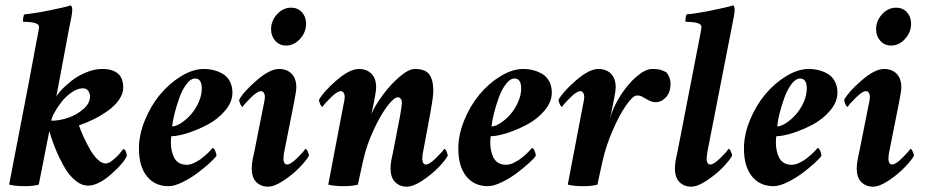

<svg xmlns="http://www.w3.org/2000/svg" viewBox="-20 -700 3513 728"><path d="M367.2 -438.5Q447.3 -438.5 447.3 -368.2Q447.3 -345.2 431.6 -322.3Q416 -299.3 390.4 -281Q364.7 -262.7 336.7 -248.5Q308.6 -234.4 279.3 -224.6Q286.6 -203.6 296.6 -181.6Q306.6 -159.7 320.3 -135.3Q334 -110.8 350.1 -95.5Q366.2 -80.1 380.9 -80.1Q391.6 -80.1 407 -92.3Q422.4 -104.5 431.6 -115.2Q440.9 -126 447.3 -134.8Q453.6 -134.8 457.3 -125.2Q460.9 -115.7 460.9 -109.4Q451.2 -83.5 401.9 -39.8Q352.5 3.9 313.5 3.9Q292 3.9 271.2 -11.5Q250.5 -26.9 235.4 -48.8Q220.2 -70.8 205.8 -100.8Q191.4 -130.9 182.9 -154.5Q174.3 -178.2 167 -203.1L127 0Q107.4 5.9 72.3 5.9Q38.1 5.9 14.6 0Q110.8 -496.6 119.1 -546.9Q127.9 -588.9 127.9 -598.6Q127.9 -617.2 68.4 -617.2Q66.4 -620.1 67.9 -631.3Q69.3 -642.6 72.3 -645.5Q109.9 -648.9 169.9 -661.1Q230 -673.3 248 -679.7Q253.9 -676.3 253.9 -661.1Q253.9 -647 241.2 -587.9L193.4 -333Q198.2 -343.8 214.4 -360.6Q230.5 -377.4 253.4 -395.3Q276.4 -413.1 307.4 -425.8Q338.4 -438.5 367.2 -438.5ZM293.9 -365.2Q273.9 -365.2 251.2 -349.4Q228.5 -333.5 212.4 -312.5Q196.3 -291.5 185.5 -271.5Q174.8 -251.5 174.8 -242.2Q206.1 -242.2 239.5 -253.9Q272.9 -265.6 297.1 -287.4Q321.3 -309.1 321.3 -334Q321.3 -344.7 314.9 -355Q308.6 -365.2 293.9 -365.2Z M752.9 -438.5Q772.9 -438.5 791 -433.8Q809.1 -429.2 825.4 -419.4Q841.8 -409.7 851.6 -391.4Q861.3 -373 861.3 -348.6Q861.3 -313.5 834 -281Q806.6 -248.5 768.1 -228Q729.5 -207.5 691.9 -195.6Q654.3 -183.6 629.9 -183.6Q627.9 -177.7 627.9 -159.2Q627.9 -144 630.6 -130.6Q633.3 -117.2 639.4 -104Q645.5 -90.8 657.7 -83Q669.9 -75.2 687.5 -75.2Q694.3 -75.2 702.1 -77.1Q710 -79.1 717.3 -82.8Q724.6 -86.4 731.9 -90.8Q739.3 -95.2 745.8 -100.6Q752.4 -106 758.3 -110.8Q764.2 -115.7 769.3 -120.8Q774.4 -126 777.6 -129.4Q780.8 -132.8 783.2 -135.7L786.1 -138.7Q792 -138.7 796.4 -127.2Q800.8 -115.7 800.8 -109.4Q795.4 -100.6 775.1 -82Q754.9 -63.5 728.5 -43.7Q702.1 -23.9 671.4 -9Q640.6 5.9 619.1 5.9Q566.9 5.9 536.9 -31.7Q506.8 -69.3 506.8 -136.7Q506.8 -189.5 529.5 -244.6Q552.2 -299.8 587.4 -342Q622.6 -384.3 667.2 -411.4Q711.9 -438.5 752.9 -438.5ZM632.8 -220.7Q647 -220.7 666.3 -233.2Q685.5 -245.6 703.1 -265.1Q720.7 -284.7 732.9 -311.5Q745.1 -338.4 745.1 -364.3Q745.1 -402.3 719.7 -402.3Q703.1 -402.3 687.3 -381.3Q671.4 -360.4 660.4 -330.1Q649.4 -299.8 642.1 -270.5Q634.8 -241.2 632.8 -220.7Z M979.5 -301.8Q984.4 -321.3 984.4 -334Q984.4 -341.3 980.5 -347.9Q976.6 -354.5 969.7 -354.5Q956.1 -354.5 930.4 -329.1Q904.8 -303.7 900.4 -294.9Q896 -294.9 891.4 -305.2Q886.7 -315.4 886.7 -321.3Q902.8 -351.6 952.9 -395Q1002.9 -438.5 1038.1 -438.5Q1067.9 -438.5 1085.7 -420.4Q1103.5 -402.3 1103.5 -369.1Q1103.5 -354.5 1094.7 -310.5L1058.6 -128.9Q1054.7 -113.3 1054.7 -96.7Q1054.7 -88.9 1058.1 -82.5Q1061.5 -76.2 1068.4 -76.2Q1082 -76.2 1107.7 -101.6Q1133.3 -127 1137.7 -135.7Q1142.1 -135.7 1146.7 -125.5Q1151.4 -115.2 1151.4 -109.4Q1142.1 -92.3 1116.2 -65.4Q1090.3 -38.6 1055.4 -15.4Q1020.5 7.8 996.1 7.8Q969.7 7.8 952.1 -9.3Q934.6 -26.4 934.6 -61.5Q934.6 -85 943.4 -120.1ZM1084 -670.9Q1108.9 -670.9 1124.8 -653.6Q1140.6 -636.2 1140.6 -610.4Q1140.6 -577.6 1117.7 -552.5Q1094.7 -527.3 1064.5 -527.3Q1040 -527.3 1023.9 -545.2Q1007.8 -563 1007.8 -588.9Q1007.8 -621.1 1030.5 -646Q1053.2 -670.9 1084 -670.9Z M1397.5 -310.5Q1396.5 -305.2 1394 -294.4Q1391.6 -283.7 1389.6 -275.4Q1387.7 -267.1 1387.7 -267.6Q1402.8 -301.3 1432.1 -340.8Q1461.4 -380.4 1495.6 -409.4Q1529.8 -438.5 1552.7 -438.5Q1592.3 -438.5 1607.7 -418Q1623 -397.5 1623 -353.5Q1623 -329.1 1603.5 -227.5L1585 -128.9Q1581.1 -113.3 1581.1 -96.7Q1581.1 -88.9 1584.5 -82.5Q1587.9 -76.2 1594.7 -76.2Q1608.4 -76.2 1634 -101.6Q1659.7 -127 1664.1 -135.7Q1668.5 -135.7 1673.1 -125.5Q1677.7 -115.2 1677.7 -109.4Q1668.5 -92.3 1642.6 -65.4Q1616.7 -38.6 1581.8 -15.4Q1546.9 7.8 1522.5 7.8Q1496.1 7.8 1478.5 -9.3Q1460.9 -26.4 1460.9 -61.5Q1460.9 -85 1469.7 -120.1L1492.2 -236.3Q1494.6 -246.1 1499.3 -274.9Q1503.9 -303.7 1503.9 -310.5Q1503.9 -318.8 1499.8 -325Q1495.6 -331.1 1488.3 -331.1Q1474.1 -331.1 1448.2 -297.1Q1422.4 -263.2 1395.8 -205.3Q1369.1 -147.5 1356.4 -88.9L1336.9 0Q1317.4 5.9 1282.2 5.9Q1248 5.9 1224.6 0L1282.2 -301.8Q1287.1 -321.3 1287.1 -334Q1287.1 -341.3 1283.2 -347.9Q1279.3 -354.5 1272.5 -354.5Q1258.8 -354.5 1233.2 -329.1Q1207.5 -303.7 1203.1 -294.9Q1198.7 -294.9 1194.1 -305.2Q1189.5 -315.4 1189.5 -321.3Q1205.6 -351.6 1255.6 -395Q1305.7 -438.5 1340.8 -438.5Q1370.6 -438.5 1388.4 -420.4Q1406.2 -402.3 1406.2 -369.1Q1406.2 -354.5 1397.5 -310.5Z M1963.9 -438.5Q1983.9 -438.5 2002 -433.8Q2020 -429.2 2036.4 -419.4Q2052.7 -409.7 2062.5 -391.4Q2072.3 -373 2072.3 -348.6Q2072.3 -313.5 2044.9 -281Q2017.6 -248.5 1979 -228Q1940.4 -207.5 1902.8 -195.6Q1865.2 -183.6 1840.8 -183.6Q1838.9 -177.7 1838.9 -159.2Q1838.9 -144 1841.6 -130.6Q1844.2 -117.2 1850.3 -104Q1856.4 -90.8 1868.7 -83Q1880.9 -75.2 1898.4 -75.2Q1905.3 -75.2 1913.1 -77.1Q1920.9 -79.1 1928.2 -82.8Q1935.5 -86.4 1942.9 -90.8Q1950.2 -95.2 1956.8 -100.6Q1963.4 -106 1969.2 -110.8Q1975.1 -115.7 1980.2 -120.8Q1985.4 -126 1988.5 -129.4Q1991.7 -132.8 1994.1 -135.7L1997.1 -138.7Q2002.9 -138.7 2007.3 -127.2Q2011.7 -115.7 2011.7 -109.4Q2006.3 -100.6 1986.1 -82Q1965.8 -63.5 1939.5 -43.7Q1913.1 -23.9 1882.3 -9Q1851.6 5.9 1830.1 5.9Q1777.8 5.9 1747.8 -31.7Q1717.8 -69.3 1717.8 -136.7Q1717.8 -189.5 1740.5 -244.6Q1763.2 -299.8 1798.3 -342Q1833.5 -384.3 1878.2 -411.4Q1922.9 -438.5 1963.9 -438.5ZM1843.8 -220.7Q1857.9 -220.7 1877.2 -233.2Q1896.5 -245.6 1914.1 -265.1Q1931.6 -284.7 1943.8 -311.5Q1956.1 -338.4 1956.1 -364.3Q1956.1 -402.3 1930.7 -402.3Q1914.1 -402.3 1898.2 -381.3Q1882.3 -360.4 1871.3 -330.1Q1860.4 -299.8 1853 -270.5Q1845.7 -241.2 1843.8 -220.7Z M2453.1 -438.5Q2472.7 -438.5 2482.7 -435.8Q2492.7 -433.1 2506.8 -425.8Q2522.5 -406.2 2522.5 -382.8Q2522.5 -350.1 2505.1 -331.3Q2487.8 -312.5 2465.8 -312.5Q2457 -312.5 2449.5 -315.2Q2441.9 -317.9 2432.1 -323.7Q2422.4 -329.6 2420.9 -330.1Q2418.9 -331.1 2415 -333.3Q2411.1 -335.4 2409.7 -335.9Q2408.2 -336.4 2404.3 -337.2Q2400.4 -337.9 2394.5 -337.9Q2380.4 -337.9 2355 -302.2Q2329.6 -266.6 2303.7 -207Q2277.8 -147.5 2264.6 -88.9L2245.1 0Q2225.6 5.9 2190.4 5.9Q2156.2 5.9 2132.8 0L2190.4 -301.8Q2195.3 -321.3 2195.3 -334Q2195.3 -341.3 2191.4 -347.9Q2187.5 -354.5 2180.7 -354.5Q2167 -354.5 2141.4 -329.1Q2115.7 -303.7 2111.3 -294.9Q2106.9 -294.9 2102.3 -305.2Q2097.7 -315.4 2097.7 -321.3Q2113.8 -351.6 2163.8 -395Q2213.9 -438.5 2249 -438.5Q2278.8 -438.5 2296.6 -420.4Q2314.5 -402.3 2314.5 -369.1Q2314.5 -354.5 2305.7 -310.5Q2304.7 -305.2 2301.3 -289.6Q2297.9 -273.9 2294.9 -260.7Q2292 -247.6 2292 -248Q2303.7 -292 2332 -336.7Q2360.4 -381.3 2393.8 -409.9Q2427.2 -438.5 2453.1 -438.5Z M2630.9 -546.9Q2631.8 -552.7 2634.3 -564.7Q2636.7 -576.7 2638.2 -585.2Q2639.6 -593.8 2639.6 -598.6Q2639.6 -617.2 2580.1 -617.2Q2578.1 -620.1 2579.6 -631.3Q2581.1 -642.6 2584 -645.5Q2621.6 -648.9 2681.6 -661.1Q2741.7 -673.3 2759.8 -679.7Q2765.6 -676.3 2765.6 -661.1Q2765.6 -648.9 2752.9 -587.9L2663.1 -128.9Q2659.2 -105.5 2659.2 -96.7Q2659.2 -88.9 2662.6 -82.5Q2666 -76.2 2672.9 -76.2Q2686.5 -76.2 2712.2 -101.6Q2737.8 -127 2742.2 -135.7Q2746.6 -135.7 2751.2 -125.5Q2755.9 -115.2 2755.9 -109.4Q2746.6 -92.3 2720.7 -65.4Q2694.8 -38.6 2659.9 -15.4Q2625 7.8 2600.6 7.8Q2574.2 7.8 2556.6 -9.3Q2539.1 -26.4 2539.1 -61.5Q2539.1 -85 2547.9 -120.1Z M3046.9 -438.5Q3066.9 -438.5 3085 -433.8Q3103 -429.2 3119.4 -419.4Q3135.7 -409.7 3145.5 -391.4Q3155.3 -373 3155.3 -348.6Q3155.3 -313.5 3127.9 -281Q3100.6 -248.5 3062 -228Q3023.4 -207.5 2985.8 -195.6Q2948.2 -183.6 2923.8 -183.6Q2921.9 -177.7 2921.9 -159.2Q2921.9 -144 2924.6 -130.6Q2927.2 -117.2 2933.3 -104Q2939.5 -90.8 2951.7 -83Q2963.9 -75.2 2981.4 -75.2Q2988.3 -75.2 2996.1 -77.1Q3003.9 -79.1 3011.2 -82.8Q3018.6 -86.4 3025.9 -90.8Q3033.2 -95.2 3039.8 -100.6Q3046.4 -106 3052.2 -110.8Q3058.1 -115.7 3063.2 -120.8Q3068.4 -126 3071.5 -129.4Q3074.7 -132.8 3077.1 -135.7L3080.1 -138.7Q3085.9 -138.7 3090.3 -127.2Q3094.7 -115.7 3094.7 -109.4Q3089.4 -100.6 3069.1 -82Q3048.8 -63.5 3022.5 -43.7Q2996.1 -23.9 2965.3 -9Q2934.6 5.9 2913.1 5.9Q2860.8 5.9 2830.8 -31.7Q2800.8 -69.3 2800.8 -136.7Q2800.8 -189.5 2823.5 -244.6Q2846.2 -299.8 2881.3 -342Q2916.5 -384.3 2961.2 -411.4Q3005.9 -438.5 3046.9 -438.5ZM2926.8 -220.7Q2940.9 -220.7 2960.2 -233.2Q2979.5 -245.6 2997.1 -265.1Q3014.6 -284.7 3026.9 -311.5Q3039.1 -338.4 3039.1 -364.3Q3039.1 -402.3 3013.7 -402.3Q2997.1 -402.3 2981.2 -381.3Q2965.3 -360.4 2954.3 -330.1Q2943.4 -299.8 2936 -270.5Q2928.7 -241.2 2926.8 -220.7Z M3273.4 -301.8Q3278.3 -321.3 3278.3 -334Q3278.3 -341.3 3274.4 -347.9Q3270.5 -354.5 3263.7 -354.5Q3250 -354.5 3224.4 -329.1Q3198.7 -303.7 3194.3 -294.9Q3189.9 -294.9 3185.3 -305.2Q3180.7 -315.4 3180.7 -321.3Q3196.8 -351.6 3246.8 -395Q3296.9 -438.5 3332 -438.5Q3361.8 -438.5 3379.6 -420.4Q3397.5 -402.3 3397.5 -369.1Q3397.5 -354.5 3388.7 -310.5L3352.5 -128.9Q3348.6 -113.3 3348.6 -96.7Q3348.6 -88.9 3352.1 -82.5Q3355.5 -76.2 3362.3 -76.2Q3376 -76.2 3401.6 -101.6Q3427.2 -127 3431.6 -135.7Q3436 -135.7 3440.7 -125.5Q3445.3 -115.2 3445.3 -109.4Q3436 -92.3 3410.2 -65.4Q3384.3 -38.6 3349.4 -15.4Q3314.5 7.8 3290 7.8Q3263.7 7.8 3246.1 -9.3Q3228.5 -26.4 3228.5 -61.5Q3228.5 -85 3237.3 -120.1ZM3377.9 -670.9Q3402.8 -670.9 3418.7 -653.6Q3434.6 -636.2 3434.6 -610.4Q3434.6 -577.6 3411.6 -552.5Q3388.7 -527.3 3358.4 -527.3Q3334 -527.3 3317.9 -545.2Q3301.8 -563 3301.8 -588.9Q3301.8 -621.1 3324.5 -646Q3347.2 -670.9 3377.9 -670.9Z"/></svg>

Font: Crimson
Style: BoldItalic
Weight: 700
Italic angle: -11°
Version: Version 0.8